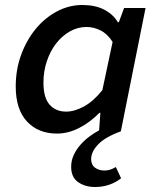

<svg xmlns="http://www.w3.org/2000/svg" viewBox="-20 -523 640 769"><path d="M361 226Q321 226 293 206.5Q265 187 265 145Q265 120 275.5 97.5Q286 75 302.5 56.5Q319 38 338.5 23.5Q358 9 377 -1L382 -71H378Q341 -33 297 -10.5Q253 12 208 12Q133 12 88 -36.5Q43 -85 43 -177Q43 -244 64.5 -303Q86 -362 122.5 -406.5Q159 -451 207.5 -477Q256 -503 310 -503Q361 -503 397 -484.5Q433 -466 452 -434H456L477 -491H563L464 3Q401 26 373 55.5Q345 85 345 114Q345 137 360.5 148.5Q376 160 398 160Q411 160 421.5 156.5Q432 153 444 146L465 191Q445 207 418.5 216.5Q392 226 361 226ZM245 -76Q279 -76 317 -97Q355 -118 390 -162L431 -355Q411 -387 383 -401Q355 -415 327 -415Q291 -415 259.5 -397Q228 -379 204.5 -348.5Q181 -318 167.5 -277.5Q154 -237 154 -192Q154 -132 178.5 -104Q203 -76 245 -76Z"/></svg>

Font: Source Code Pro Semibold
Style: Italic
Weight: 600
Italic angle: -11°
Monospace: yes
Designer: Paul D. Hunt, Teo Tuominen
Foundry: Adobe Systems Incorporated
Version: Version 1.050;PS 1.000;hotconv 16.6.51;makeotf.lib2.5.65220